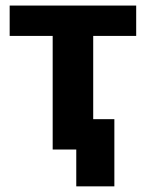

<svg xmlns="http://www.w3.org/2000/svg" viewBox="-20 -535 522 687"><path d="M252.9 131.8H389.2V-108.6H313.5V-406.5H467.3V-515.1H14.6V-406.5H168.5V0H252.9Z"/></svg>

Font: Roboto Flex
Style: Regular
Weight: 400
Designer: Berlow after Robertson
Foundry: Google
Version: Version 3.200;gftools[0.9.32]